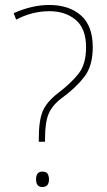

<svg xmlns="http://www.w3.org/2000/svg" viewBox="-20 -744 429 772"><path d="M136 -174H161V-186Q161 -254 176.5 -288.5Q192 -323 229 -350Q285 -391 319 -435Q353 -479 353 -554Q353 -640 305.5 -682Q258 -724 178 -724Q109 -724 35 -691L45 -665Q109 -699 178 -699Q243 -699 284.5 -664Q326 -629 326 -554Q326 -486 296 -448Q266 -410 215 -371Q168 -335 152 -297.5Q136 -260 136 -186ZM125 -23Q125 8 150 8Q177 8 177 -23Q177 -35 172 -44.5Q167 -54 150 -54Q125 -54 125 -23Z"/></svg>

Font: Noto Sans Display Thin
Style: Regular
Weight: 250
Designer: Monotype Design Team
Foundry: Monotype Imaging Inc.
Version: Version 1.900